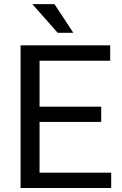

<svg xmlns="http://www.w3.org/2000/svg" viewBox="-20 -937 608 957"><path d="M534.2 0H158.7V-76.2H534.2ZM177.2 0H82.5V-710.9H177.2ZM484.4 -329.1H158.7V-405.3H484.4ZM529.3 -634.3H158.7V-710.9H529.3ZM345.7 -773.4H267.6L141.1 -916.5H251.5Z"/></svg>

Font: Heebo
Style: Regular
Weight: 400
Designer: Oded Ezer
Foundry: Ezer Type House
Version: Version 3.100